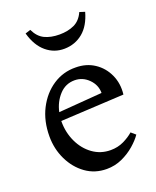

<svg xmlns="http://www.w3.org/2000/svg" viewBox="-132 -768 694 854"><g transform="rotate(-20 215.0 -341.0)"><path d="M34 -215Q34 -288 63 -344.5Q92 -401 140.5 -433Q189 -465 248 -464Q298 -464 336 -439Q374 -414 393.5 -371.5Q413 -329 407 -278L107 -262V-259Q107 -207 128 -162.5Q149 -118 186 -91.5Q223 -65 270 -65Q304 -65 332 -78.5Q360 -92 379 -109L400 -91Q385 -69 358.5 -46Q332 -23 298 -7.5Q264 8 225 8Q169 8 126 -23Q83 -54 58.5 -105Q34 -156 34 -215ZM224 -412Q181 -412 151.5 -380Q122 -348 112 -302L318 -318Q318 -356 290 -384Q262 -412 224 -412ZM232 -559Q183 -558 145.5 -589.5Q108 -621 91 -682L116 -690Q133 -654 162 -640Q191 -626 232 -626Q272 -626 302 -640Q332 -654 348 -690L373 -682Q356 -621 319 -590.5Q282 -560 232 -559Z"/></g></svg>

Font: Joan
Style: Regular
Weight: 400
Designer: Paolo Biagini
Version: Version 1.001; ttfautohint (v1.8.4.7-5d5b);gftools[0.9.30]